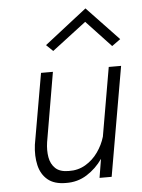

<svg xmlns="http://www.w3.org/2000/svg" viewBox="-52 -755 594 805"><g transform="rotate(-5 245.0 -352.0)"><path d="M332 -657 188 -547 160 -574 338 -713 472 -572 436 -546ZM129 -168Q124 -134 129 -105Q134 -76 153 -58Q172 -40 209 -40Q248 -39 279.5 -57.5Q311 -76 332.5 -106.5Q354 -137 364 -171L414 -460H466L386 0H335L348 -79Q321 -40 281.5 -15Q242 10 193 9Q144 9 116.5 -14Q89 -37 80 -76Q71 -115 77 -162L129 -460H179Z"/></g></svg>

Font: Jost* Light
Style: Italic
Weight: 300
Italic angle: -10°
Version: Version 3.7